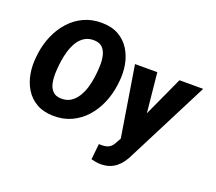

<svg xmlns="http://www.w3.org/2000/svg" viewBox="-149 -927 1518 1348"><g transform="rotate(20 610.0 -253.0)"><path d="M648.9 -372.6 645.5 -343.8Q635.7 -273.9 608.2 -209.7Q580.6 -145.5 535.9 -95.7Q491.2 -45.9 430.2 -17.3Q369.1 11.2 293 9.8Q219.7 8.3 168.2 -21.5Q116.7 -51.3 86.2 -101.1Q55.7 -150.9 44.9 -212.9Q34.2 -274.9 42 -340.8L45.4 -369.6Q55.2 -439 83 -502.7Q110.8 -566.4 155.8 -616.2Q200.7 -666 261.7 -694.1Q322.8 -722.2 398.4 -720.7Q471.2 -719.7 522.5 -689.9Q573.7 -660.2 604.2 -610.6Q634.8 -561 645.8 -499.3Q656.7 -437.5 648.9 -372.6ZM475.6 -340.8 479.5 -371.1Q482.9 -399.9 483.9 -436Q484.9 -472.2 477.5 -506.1Q470.2 -540 449.5 -562.5Q428.7 -585 388.7 -586.9Q344.2 -588.9 313.5 -569.1Q282.7 -549.3 262.9 -516.4Q243.2 -483.4 231.9 -444.8Q220.7 -406.2 215.8 -370.6L211.9 -340.3Q208.5 -311.5 207.3 -275.1Q206.1 -238.8 213.1 -204.6Q220.2 -170.4 241.2 -147.7Q262.2 -125 302.7 -123.5Q346.2 -121.6 377 -141.8Q407.7 -162.1 428 -195.3Q448.2 -228.5 459.7 -267.1Q471.2 -305.7 475.6 -340.8ZM833 -69.8 1043 -528.3H1220.2L910.6 79.1Q896.5 109.4 878.7 134.3Q860.8 159.2 838.4 177.2Q815.9 195.3 787.6 205.1Q759.3 214.8 723.6 214.8Q705.1 214.8 687.5 211.7Q669.9 208.5 652.3 204.1L664.6 85.9Q669.4 86.4 674.3 86.7Q679.2 86.9 683.6 86.9Q704.1 86.9 720.5 82.8Q736.8 78.6 749.8 68.4Q762.7 58.1 772.5 40ZM877.4 -528.3 915.5 -150.4 903.3 15.6H798.8L710.9 -528.3Z"/></g></svg>

Font: Roboto Black
Style: Italic
Weight: 900
Italic angle: -12°
Designer: Christian Robertson
Foundry: Google
Version: Version 3.0; 2020